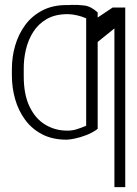

<svg xmlns="http://www.w3.org/2000/svg" viewBox="-20 -559 558 782"><path d="M490.1 -528.4V203.1H446V-443.2L377.8 -388.1V-34.1Q357.6 -18.8 332.4 -9.1Q307.2 0.7 285 5.3Q262.8 9.9 251.4 9.9Q193.5 9.9 151.5 -12.1Q109.4 -34.1 82 -71.6Q54.7 -109 41.5 -155.7Q28.4 -202.4 28.4 -251.4V-278.4Q28.4 -327.4 41.9 -373.8Q55.4 -420.1 82.7 -457.2Q110.1 -494.3 152.2 -516.3Q194.2 -538.4 251.4 -538.4Q256.4 -538.4 261.4 -538.5Q266.3 -538.7 271.7 -539.1Q296.9 -539.8 323.5 -536.6Q350.1 -533.4 377.8 -508.5V-487.6L438.9 -528.4ZM254.3 -27Q273.4 -26.6 292.8 -32.7Q312.1 -38.7 331 -46.9V-484.4Q314.3 -491.8 294.6 -496.4Q274.9 -501.1 255.7 -501.4Q204.9 -501.4 170.5 -481.5Q136 -461.6 115.2 -428.8Q94.5 -396 85.4 -356.7Q76.3 -317.5 76.7 -278.4V-251.4Q76.3 -174 100.7 -124.1Q125 -74.2 165.7 -50.4Q206.3 -26.6 254.3 -27Z"/></svg>

Font: Inter Thin BETA
Style: Regular
Weight: 100
Designer: Rasmus Andersson
Foundry: rsms
Version: Version 3.011;git-f93a4a705